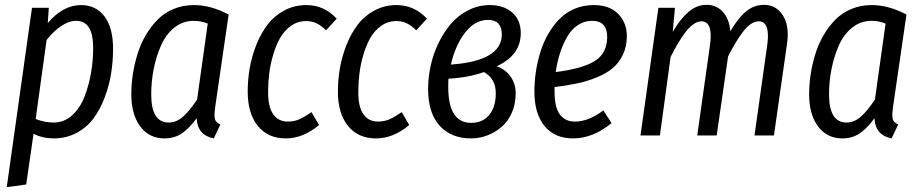

<svg xmlns="http://www.w3.org/2000/svg" viewBox="-20 -558 3794 791"><path d="M7.8 212.9 111.8 -525.9H181.2L176.8 -462.9Q239.3 -537.1 314 -537.1Q375 -537.1 410.4 -490.5Q445.8 -443.8 445.8 -357.9Q445.8 -306.6 438 -256.6Q430.2 -206.5 411.6 -157.2Q393.1 -107.9 365.7 -70.8Q338.4 -33.7 295.9 -10.7Q253.4 12.2 201.2 12.2Q155.8 12.2 118.2 -6.8L87.9 202.1ZM201.2 -53.2Q243.7 -53.2 276.4 -82.3Q309.1 -111.3 327.4 -158Q345.7 -204.6 354.7 -255.9Q363.8 -307.1 363.8 -358.9Q363.8 -418 346.2 -445.1Q328.6 -472.2 293.9 -472.2Q263.2 -472.2 231 -450Q198.7 -427.7 171.9 -393.1L127 -67.9Q163.1 -53.2 201.2 -53.2Z M778.8 -537.1Q848.6 -537.1 921.9 -498L866.7 -118.2Q864.3 -100.6 863.8 -92.3Q863.3 -84 864.5 -73.2Q865.7 -62.5 871.6 -56.2Q877.4 -49.8 887.7 -44.9L860.8 12.2Q793.9 -0.5 790 -70.8Q760.7 -30.3 730 -9Q699.2 12.2 657.7 12.2Q594.7 12.2 557.9 -37.1Q521 -86.4 521 -168.9Q521 -210.4 527.3 -252.2Q533.7 -293.9 546.6 -335.7Q559.6 -377.4 580.8 -413.6Q602.1 -449.7 629.6 -477.5Q657.2 -505.4 695.6 -521.2Q733.9 -537.1 778.8 -537.1ZM777.8 -472.2Q733.4 -472.2 698.5 -444.3Q663.6 -416.5 643.6 -371.1Q623.5 -325.7 613.3 -274.2Q603 -222.7 603 -168.9Q603 -53.2 674.8 -53.2Q707 -53.2 734.4 -77.6Q761.7 -102.1 792 -147.9L835.9 -460.9Q808.1 -472.2 777.8 -472.2Z M1242.2 -537.1Q1315.4 -537.1 1367.2 -481L1323.2 -433.1Q1303.2 -452.6 1284.4 -461.9Q1265.6 -471.2 1241.2 -471.2Q1207 -471.2 1179.4 -451.9Q1151.9 -432.6 1134.5 -402.6Q1117.2 -372.6 1105.5 -332.8Q1093.8 -293 1089.1 -254.6Q1084.5 -216.3 1084.5 -178.2Q1084.5 -117.2 1105.7 -87.2Q1127 -57.1 1165.5 -57.1Q1191.4 -57.1 1212.6 -66.4Q1233.9 -75.7 1263.2 -96.2L1294.4 -43Q1229 12.2 1157.2 12.2Q1084 12.2 1042.2 -39.1Q1000.5 -90.3 1000.5 -181.2Q1000.5 -230 1009 -278.8Q1017.6 -327.6 1036.6 -374.8Q1055.7 -421.9 1083 -457.5Q1110.4 -493.2 1151.6 -515.1Q1192.9 -537.1 1242.2 -537.1Z M1613.8 -537.1Q1687 -537.1 1738.8 -481L1694.8 -433.1Q1674.8 -452.6 1656 -461.9Q1637.2 -471.2 1612.8 -471.2Q1578.6 -471.2 1551 -451.9Q1523.4 -432.6 1506.1 -402.6Q1488.8 -372.6 1477.1 -332.8Q1465.3 -293 1460.7 -254.6Q1456.1 -216.3 1456.1 -178.2Q1456.1 -117.2 1477.3 -87.2Q1498.5 -57.1 1537.1 -57.1Q1563 -57.1 1584.2 -66.4Q1605.5 -75.7 1634.8 -96.2L1666 -43Q1600.6 12.2 1528.8 12.2Q1455.6 12.2 1413.8 -39.1Q1372.1 -90.3 1372.1 -181.2Q1372.1 -230 1380.6 -278.8Q1389.2 -327.6 1408.2 -374.8Q1427.2 -421.9 1454.6 -457.5Q1481.9 -493.2 1523.2 -515.1Q1564.5 -537.1 1613.8 -537.1Z M1998.5 -537.1Q2055.7 -537.1 2090.6 -506.1Q2125.5 -475.1 2125.5 -421.9Q2125.5 -330.1 2026.4 -285.2Q2063 -271.5 2083.7 -242.2Q2104.5 -212.9 2104.5 -172.9Q2104.5 -128.9 2088.4 -93Q2072.3 -57.1 2045.9 -34.7Q2019.5 -12.2 1987.1 0Q1954.6 12.2 1920.4 12.2Q1838.9 12.2 1791.3 -40Q1743.7 -92.3 1743.7 -191.9Q1743.7 -237.8 1753.9 -285.6Q1764.2 -333.5 1785.6 -378.7Q1807.1 -423.8 1836.9 -459Q1866.7 -494.1 1908.7 -515.6Q1950.7 -537.1 1998.5 -537.1ZM1991.7 -476.1Q1936.5 -476.1 1896.2 -423.8Q1856 -371.6 1837.4 -292Q2047.4 -306.6 2047.4 -417Q2047.4 -445.8 2033 -460.9Q2018.6 -476.1 1991.7 -476.1ZM1973.6 -261.2Q1908.2 -237.8 1827.6 -233.9Q1826.7 -225.1 1826.7 -199.2Q1826.7 -51.8 1921.4 -51.8Q1967.8 -51.8 1995.1 -84Q2022.5 -116.2 2022.5 -173.8Q2022.5 -234.4 1973.6 -261.2Z M2562.5 -409.2Q2562.5 -366.7 2546.6 -333.3Q2530.8 -299.8 2504.6 -277.6Q2478.5 -255.4 2438.7 -239.3Q2398.9 -223.1 2357.9 -214.4Q2316.9 -205.6 2264.6 -199.2V-182.1Q2264.6 -115.2 2286.6 -86.2Q2308.6 -57.1 2348.6 -57.1Q2404.3 -57.1 2465.8 -103L2499.5 -50.8Q2422.9 12.2 2340.8 12.2Q2265.1 12.2 2223.4 -38.8Q2181.6 -89.8 2181.6 -180.2Q2181.6 -221.2 2187.7 -262.2Q2193.8 -303.2 2206.3 -343.8Q2218.8 -384.3 2239 -418.9Q2259.3 -453.6 2285.4 -480.2Q2311.5 -506.8 2347.7 -522Q2383.8 -537.1 2425.8 -537.1Q2491.2 -537.1 2526.9 -500.7Q2562.5 -464.4 2562.5 -409.2ZM2419.4 -472.2Q2386.7 -472.2 2360.1 -454.3Q2333.5 -436.5 2315.9 -405.3Q2298.3 -374 2286.9 -338.4Q2275.4 -302.7 2269.5 -261.2Q2379.9 -274.9 2430.7 -306.9Q2481.4 -338.9 2481.4 -405.8Q2481.4 -472.2 2419.4 -472.2Z M3127.4 -538.1Q3177.7 -538.1 3205.3 -494.6Q3232.9 -451.2 3222.7 -379.9L3168.5 0H3088.4L3141.6 -377.9Q3152.8 -470.2 3105.5 -470.2Q3089.4 -470.2 3072.5 -458.5Q3055.7 -446.8 3039.3 -424.8Q3022.9 -402.8 3009 -379.4Q2995.1 -356 2979.5 -325.2L2932.6 0H2852.5L2905.8 -377.9Q2917 -470.2 2869.6 -470.2Q2853.5 -470.2 2836.4 -458Q2819.3 -445.8 2802.7 -423.6Q2786.1 -401.4 2772.2 -377.7Q2758.3 -354 2742.7 -323.2L2698.7 0H2618.7L2692.4 -525.9H2760.7L2751.5 -426.8Q2782.7 -480 2816.4 -509Q2850.1 -538.1 2891.6 -538.1Q2931.2 -538.1 2957.8 -509.3Q2984.4 -480.5 2988.8 -429.2Q3020.5 -483.4 3053.5 -510.7Q3086.4 -538.1 3127.4 -538.1Z M3571.3 -537.1Q3641.1 -537.1 3714.4 -498L3659.2 -118.2Q3656.7 -100.6 3656.2 -92.3Q3655.8 -84 3657 -73.2Q3658.2 -62.5 3664.1 -56.2Q3669.9 -49.8 3680.2 -44.9L3653.3 12.2Q3586.4 -0.5 3582.5 -70.8Q3553.2 -30.3 3522.5 -9Q3491.7 12.2 3450.2 12.2Q3387.2 12.2 3350.3 -37.1Q3313.5 -86.4 3313.5 -168.9Q3313.5 -210.4 3319.8 -252.2Q3326.2 -293.9 3339.1 -335.7Q3352.1 -377.4 3373.3 -413.6Q3394.5 -449.7 3422.1 -477.5Q3449.7 -505.4 3488 -521.2Q3526.4 -537.1 3571.3 -537.1ZM3570.3 -472.2Q3525.9 -472.2 3491 -444.3Q3456.1 -416.5 3436 -371.1Q3416 -325.7 3405.8 -274.2Q3395.5 -222.7 3395.5 -168.9Q3395.5 -53.2 3467.3 -53.2Q3499.5 -53.2 3526.9 -77.6Q3554.2 -102.1 3584.5 -147.9L3628.4 -460.9Q3600.6 -472.2 3570.3 -472.2Z"/></svg>

Font: Fira Sans Compressed Book
Style: Italic
Weight: 350
Width: 3
Italic angle: -8°
Designer: Carrois Corporate & Edenspiekermann AG
Foundry: Carrois Corporate GbR & Edenspiekermann AG
Version: Version 4.203;PS 004.203;hotconv 1.0.88;makeotf.lib2.5.64775